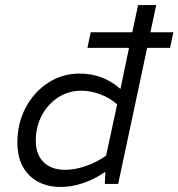

<svg xmlns="http://www.w3.org/2000/svg" viewBox="-20 -730 708 762"><path d="M222 12Q142 12 95.5 -35Q49 -82 49 -164Q49 -241 82 -303Q115 -365 171 -401.5Q227 -438 296 -438Q389 -438 458 -377L492 -540H327L340 -602H505L528 -710H600L577 -602H668L655 -540H564L449 0H396L398 -48Q354 -18 309 -3Q264 12 222 12ZM239 -56Q277 -56 320.5 -71Q364 -86 401 -112L445 -316Q415 -342 377.5 -356Q340 -370 302 -370Q252 -370 211 -343.5Q170 -317 146 -272Q122 -227 122 -171Q122 -117 153 -86.5Q184 -56 239 -56Z"/></svg>

Font: Sometype Mono
Style: Italic
Weight: 400
Italic angle: -12°
Monospace: yes
Designer: Ryoichi Tsunekawa
Foundry: Dharma Type
Version: Version 1.000; ttfautohint (v1.8.3)